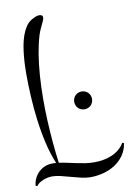

<svg xmlns="http://www.w3.org/2000/svg" viewBox="-92 -724 663 954"><g transform="rotate(-10 239.5 -247.5)"><path d="M479 33.2Q473.6 68.4 454.8 94.5Q436 120.6 409.4 137.5Q382.8 154.3 350.8 162.6Q318.8 170.9 286.6 170.9Q263.7 170.9 239.3 165Q214.8 159.2 190.2 152.3Q165.5 145.5 141.8 139.6Q118.2 133.8 96.7 133.8Q86.4 133.8 75 136.2Q63.5 138.7 52.5 143.1Q41.5 147.5 32.2 154.1Q22.9 160.6 17.6 168.9L9.8 165Q11.7 144.5 20.3 127.4Q28.8 110.4 42.2 97.7Q55.7 85 73 77.9Q90.3 70.8 110.8 70.8Q115.7 70.8 120.4 70.8Q125 70.8 129.9 71.3Q109.4 22.5 95.9 -35.9Q82.5 -94.2 74.7 -155Q66.9 -215.8 63.7 -275.9Q60.5 -335.9 60.5 -388.2Q60.5 -405.8 61.3 -429.2Q62 -452.6 64.5 -478.8Q66.9 -504.9 71.5 -531.2Q76.2 -557.6 84.5 -581.1Q92.8 -604.5 105 -623Q117.2 -641.6 134.8 -651.9Q144 -657.2 154.1 -661.6Q164.1 -666 174.8 -666Q181.6 -666 186.8 -662.8Q191.9 -659.7 191.9 -651.9Q191.9 -647.5 190.7 -643.8Q189.5 -640.1 188 -636.2Q180.2 -618.7 172.1 -602.1Q164.1 -585.4 158.7 -567.9Q146 -525.4 137.9 -475.6Q129.9 -425.8 126 -371.6Q122.1 -317.4 121.6 -260Q121.1 -202.6 123.8 -145.8Q126.5 -88.9 131.3 -33.4Q136.2 22 143.1 72.8Q163.6 75.7 184.8 80.3Q206.1 85 227.8 89.6Q249.5 94.2 272 97.7Q294.4 101.1 317.9 101.1Q339.8 101.1 362.1 97.4Q384.3 93.8 404.5 85.4Q424.8 77.1 441.9 63.5Q459 49.8 470.7 29.8ZM271 -211.4Q271 -220.7 274.4 -229Q277.8 -237.3 283.9 -243.4Q290 -249.5 298.3 -252.9Q306.6 -256.3 315.9 -256.3Q325.2 -256.3 333.5 -252.9Q341.8 -249.5 347.9 -243.4Q354 -237.3 357.4 -229Q360.8 -220.7 360.8 -211.4Q360.8 -202.1 357.4 -193.8Q354 -185.5 347.9 -179.4Q341.8 -173.3 333.5 -169.9Q325.2 -166.5 315.9 -166.5Q306.6 -166.5 298.3 -169.9Q290 -173.3 283.9 -179.4Q277.8 -185.5 274.4 -193.8Q271 -202.1 271 -211.4Z"/></g></svg>

Font: Montez
Style: Regular
Weight: 400
Designer: Astigmatic (AOETI)
Foundry: Astigmatic (AOETI)
Version: Version 1.001